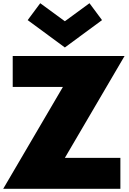

<svg xmlns="http://www.w3.org/2000/svg" viewBox="-24 -1173 802 1193"><path d="M-4 0 367 -633H55V-825H750L379 -192H724V0ZM379 -878 148 -1048 226 -1153 379 -1041 532 -1153 610 -1048Z"/></svg>

Font: Spartan Thin Black
Style: Regular
Weight: 900
Version: Version 1.004